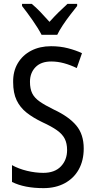

<svg xmlns="http://www.w3.org/2000/svg" viewBox="-20 -1029 494 993"><path d="M413 -261Q413 -199 387.5 -153Q362 -107 315 -81.5Q268 -56 205 -56Q106 -56 42 -88V-175Q76 -156 119.5 -145.5Q163 -135 204 -135Q263 -135 295 -168.5Q327 -202 327 -253Q327 -287 315 -311Q303 -335 275 -355Q247 -375 199 -397Q151 -420 117.5 -446.5Q84 -473 66 -510.5Q48 -548 48 -604Q47 -660 72 -702Q97 -744 141.5 -767Q186 -790 244 -790Q291 -790 331.5 -779.5Q372 -769 404 -754L377 -677Q344 -693 311 -702Q278 -711 245 -711Q192 -711 163.5 -681.5Q135 -652 135 -606Q135 -570 146.5 -546.5Q158 -523 185 -504Q212 -485 259 -462Q336 -426 374.5 -380Q413 -334 413 -261ZM195 -849Q178 -882 149 -923.5Q120 -965 94 -998V-1009H144Q165 -992 189 -967Q213 -942 236 -916Q262 -945 282.5 -965Q303 -985 329 -1009H379V-998Q363 -978 343 -952Q323 -926 305 -899Q287 -872 276 -849Z"/></svg>

Font: Noto Sans Malayalam UI Condensed
Style: Regular
Weight: 400
Width: 3
Designer: Jelle Bosma - Monotype Design Team
Foundry: Monotype Imaging Inc.
Version: Version 2.104; ttfautohint (v1.8.4.7-5d5b)